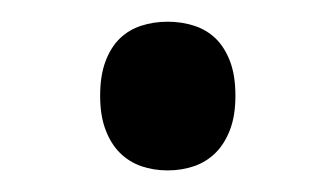

<svg xmlns="http://www.w3.org/2000/svg" viewBox="-20 -142 308 176"><path d="M71.8 -54.2Q71.8 -72.8 76.7 -85.7Q81.5 -98.6 89.8 -106.7Q98.1 -114.7 109.4 -118.4Q120.6 -122.1 133.8 -122.1Q146.5 -122.1 158 -118.4Q169.4 -114.7 177.7 -106.7Q186 -98.6 190.9 -85.7Q195.8 -72.8 195.8 -54.2Q195.8 -36.1 190.9 -23.2Q186 -10.3 177.7 -2Q169.4 6.3 158 10.3Q146.5 14.2 133.8 14.2Q120.6 14.2 109.4 10.3Q98.1 6.3 89.8 -2Q81.5 -10.3 76.7 -23.2Q71.8 -36.1 71.8 -54.2Z"/></svg>

Font: Noto Sans Tamil
Style: Regular
Weight: 400
Designer: Monotype Design team
Foundry: Monotype Imaging Inc.
Version: Version 1.06 uh